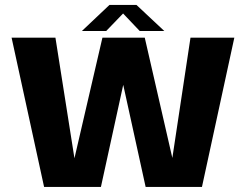

<svg xmlns="http://www.w3.org/2000/svg" viewBox="-20 -742 982 762"><path d="M155 0H380.5L510 -592.5H386.5L272.5 -101H277.5L200 -592.5H26ZM558 0H781.5L910 -592.5H736L662 -102H667L554.5 -592.5H428ZM305 -619H401.5L468.5 -688.5L534.5 -619H632L521.5 -722.5H414.5Z"/></svg>

Font: Anybody UltraCondensed Thin
Style: Bold
Weight: 700
Version: Version 1.111